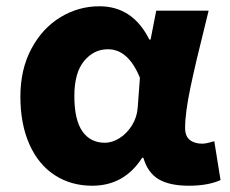

<svg xmlns="http://www.w3.org/2000/svg" viewBox="-20 -579 732 612"><path d="M45 -271Q45 -358 80 -423.5Q115 -489 172.5 -524Q230 -559 297 -559Q403 -559 456 -453H460L478 -545H645L634 -500Q604 -381 587 -300Q570 -219 570 -171Q570 -145 585 -133Q600 -121 625 -121Q637 -121 663 -129L683 -5Q643 13 582 13Q521 13 486 -7.5Q451 -28 437 -76H433Q376 13 274 13Q206 13 154 -21Q102 -55 73.5 -119.5Q45 -184 45 -271ZM419 -237 426 -331Q389 -422 324 -422Q279 -422 248 -384.5Q217 -347 217 -273Q217 -197 242.5 -160.5Q268 -124 314 -124Q338 -124 361.5 -139Q385 -154 401 -180Q417 -206 419 -237Z"/></svg>

Font: Nebula Sans Bold
Style: Regular
Weight: 700
Designer: Paul D. Hunt for Adobe (as Source Sans)
Foundry: Nebula Entertainment & Broadcasting LLC
Version: Version 1.010